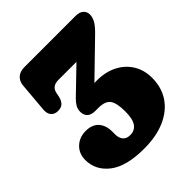

<svg xmlns="http://www.w3.org/2000/svg" viewBox="-197 -824 957 957"><g transform="rotate(-45 282.0 -345.0)"><path d="M544 -212Q544 -144.5 510.8 -94.8Q477.5 -45 415.2 -17.5Q353 10 266.5 10Q141.5 10 80 -37.5Q18.5 -85 18.5 -158Q18.5 -202.5 48 -230.8Q77.5 -259 122.5 -259Q167.5 -259 190.8 -233Q214 -207 214 -163V-143.5Q214 -117.5 226.8 -102.2Q239.5 -87 265.5 -87Q296.5 -87 313.8 -110.5Q331 -134 331 -188.5Q331 -248.5 313.2 -272Q295.5 -295.5 248 -295.5H227Q198.5 -295.5 184.5 -309Q170.5 -322.5 170.5 -345.5Q170.5 -364 179.2 -379.2Q188 -394.5 203.5 -409.5L333.5 -535H206Q161.5 -535 153.5 -496.5L148.5 -472.5Q144 -452 131.8 -439.2Q119.5 -426.5 95.5 -426.5Q73 -426.5 59.8 -440.8Q46.5 -455 48.5 -483L62 -640Q64.5 -667.5 82.5 -683.8Q100.5 -700 132 -700H491Q519.5 -700 533.8 -687.2Q548 -674.5 548 -654Q548 -635.5 537 -615.2Q526 -595 495.5 -565.5L322 -397Q330 -397.5 339.5 -397.5Q400.5 -397.5 446.5 -374Q492.5 -350.5 518.2 -308.8Q544 -267 544 -212Z"/></g></svg>

Font: Fraunces 144pt SuperSoft Black
Style: Regular
Weight: 900
Version: Version 1.000;[b76b70a41]